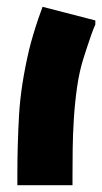

<svg xmlns="http://www.w3.org/2000/svg" viewBox="-20 -544 300 564"><path d="M193 0H31V-31Q31 -119 36 -206.5Q41 -294 66 -400Q71 -420 78 -443.5Q85 -467 92.5 -489Q100 -511 105 -524L260 -484V-472Q255 -461 248 -441.5Q241 -422 235 -403Q229 -384 225 -372Q213 -334 206.5 -288.5Q200 -243 197 -196Q194 -149 193.5 -106.5Q193 -64 193 -31Z"/></svg>

Font: Kufam ExtraBold
Style: Regular
Weight: 800
Designer: Wael Morcos, Artur Schmal
Foundry: Original Type
Version: Version 1.300; ttfautohint (v1.8.3)